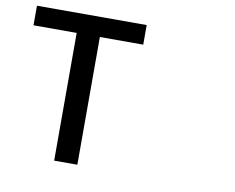

<svg xmlns="http://www.w3.org/2000/svg" viewBox="-80 -819 1159 946"><g transform="rotate(10 500.0 -346.5)"><path d="M247 -617V22H363V-617H580V-715H31V-617Z"/></g></svg>

Font: コーポレート・ロゴ ver3 Medium
Style: Regular
Weight: 500
Designer: [KANA_main] LOGOTYPE.JP [Source Han Sans] Ryoko NISHIZUKA 西塚涼子 (kana, bopomofo & ideographs); Paul D. Hunt (Latin, Greek
Version: Version 12.001;FEAKit 1.0